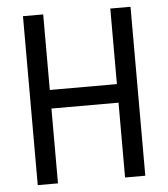

<svg xmlns="http://www.w3.org/2000/svg" viewBox="-51 -739 688 785"><g transform="rotate(-5 293.0 -346.5)"><path d="M430.7 0V-307.1H155.3V0H72.3V-693.4H155.3V-383.3H430.7V-693.4H513.7V0Z"/></g></svg>

Font: Cascadia Code PL SemiLight
Style: Regular
Weight: 350
Monospace: yes
Designer: Aaron Bell
Foundry: Saja Typeworks
Version: Version 2404.023; ttfautohint (v1.8.4)